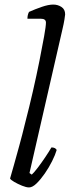

<svg xmlns="http://www.w3.org/2000/svg" viewBox="-20 -820 305 840"><path d="M107 0Q95 0 76.5 -7.5Q58 -15 42.5 -24Q27 -33 24 -39Q30 -59 40.5 -96.5Q51 -134 64.5 -183Q78 -232 91 -286Q108 -351 124 -421Q140 -491 152.5 -553.5Q165 -616 173 -661Q181 -706 181 -721Q181 -738 159 -738H100Q100 -755 107 -768Q134 -780 163 -790Q192 -800 213 -800Q233 -800 249 -789.5Q265 -779 265 -757Q265 -754 262 -735Q259 -716 253 -691L109 -63L119 -56Q129 -65 145 -86Q161 -107 177.5 -131.5Q194 -156 205 -175Q222 -175 228 -164Q222 -143 208 -115Q194 -87 176 -61Q158 -35 140 -17.5Q122 0 107 0Z"/></svg>

Font: Texturina Extralight
Style: Italic
Weight: 200
Italic angle: -11°
Designer: Guillermo Torres Carreño
Foundry: Omnibus-Type
Version: Version 1.002; ttfautohint (v1.8.3)